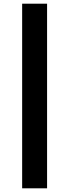

<svg xmlns="http://www.w3.org/2000/svg" viewBox="-20 -810 375 1040"><path d="M235 -790V210H100V-790Z"/></svg>

Font: Georama ExtraExtended SemiBold
Style: Regular
Weight: 600
Width: 8
Designer: Jean-Baptiste Levee
Foundry: Production Type
Version: Version 1.000